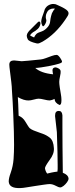

<svg xmlns="http://www.w3.org/2000/svg" viewBox="-20 -947 378 969"><path d="M84 2Q26 5 24 -31Q24 -48 34 -75Q46 -109 48.5 -144.5Q51 -180 51 -216Q51 -245 50 -282.5Q49 -320 47 -367Q46 -399 44 -431Q42 -463 40 -495Q40 -507 37 -533.5Q34 -560 30.5 -586Q27 -612 27 -621Q27 -642 51 -642Q57 -642 70.5 -640Q84 -638 89 -638Q110 -639 186 -647Q196 -648 211 -653.5Q226 -659 241 -664.5Q256 -670 266 -670Q273 -670 283 -656Q293 -642 293 -635Q293 -630 276 -625Q259 -620 234.5 -615Q210 -610 188.5 -607Q167 -604 158 -604Q187 -578 248 -572Q246 -578 245 -591V-593Q245 -605 259 -607Q267 -607 276.5 -601Q286 -595 286 -587Q287 -580 283 -562Q279 -544 279 -534Q279 -524 281.5 -507Q284 -490 287 -473Q290 -456 290 -446V-439Q290 -419 281 -417Q257 -427 255 -448Q248 -444 242 -442.5Q236 -441 231 -440Q221 -440 203 -444.5Q185 -449 175 -449Q167 -449 150.5 -444.5Q134 -440 125 -440Q101 -439 70 -457Q71 -444 72 -420.5Q73 -397 74 -363Q96 -354 108 -333Q116 -320 121 -312Q126 -304 130 -300Q137 -294 150 -288.5Q163 -283 181 -277Q213 -267 231.5 -252Q250 -237 252 -199Q254 -170 230 -139Q207 -107 207 -98Q209 -83 218 -71Q226 -73 239.5 -76Q253 -79 270 -81Q271 -86 271 -94.5Q271 -103 271 -116Q271 -141 270 -182Q269 -223 267 -280Q266 -294 262.5 -320.5Q259 -347 258 -360V-364Q258 -387 276 -387H278Q293 -387 295 -365V-306Q295 -261 295.5 -203.5Q296 -146 297 -75Q324 -65 326 -46Q326 -38 318.5 -27.5Q311 -17 301 -9Q291 -1 283 -1Q277 -1 261 -9.5Q245 -18 231 -18Q222 -18 202 -15Q182 -12 158.5 -8.5Q135 -5 114.5 -1.5Q94 2 84 2ZM165 -728Q126 -737 120 -749Q115 -759 115 -767Q115 -770 117 -776Q121 -784 127 -791Q135 -799 146.5 -810.5Q158 -822 171 -835Q176 -840 179 -838Q184 -836 184 -829Q184 -822 180 -814Q177 -807 170.5 -801Q164 -795 158 -791Q145 -784 140 -779Q135 -774 133 -771Q133 -770 132.5 -770Q132 -770 132 -769Q132 -767 141 -763L152 -758Q157 -769 163.5 -775.5Q170 -782 192 -789Q208 -795 222 -812Q232 -825 233 -838Q235 -856 238 -866.5Q241 -877 242 -880Q250 -897 258 -903Q255 -904 249 -904Q240 -904 230.5 -899Q221 -894 216 -882Q213 -876 212 -871Q211 -866 211 -861Q211 -858 211.5 -855Q212 -852 213 -849Q214 -847 214 -844Q214 -839 211 -831Q200 -808 194 -817Q188 -828 188 -839Q188 -844 189.5 -849Q191 -854 192 -859Q199 -878 202.5 -888.5Q206 -899 206 -900Q213 -914 225 -920.5Q237 -927 249 -927Q260 -927 267 -923Q313 -903 321 -892Q326 -887 326 -880Q326 -875 323 -869Q322 -867 318.5 -861.5Q315 -856 309 -847Q260 -775 195 -737Q187 -733 179.5 -729.5Q172 -726 165 -728ZM206 -900Q206 -900 206 -900Q206 -900 206 -900Z"/></svg>

Font: Moo Lah Lah
Style: Regular
Weight: 400
Designer: Robert E. Leuschke
Foundry: Robert E. Leuschke
Version: Version 1.010; ttfautohint (v1.8.3)